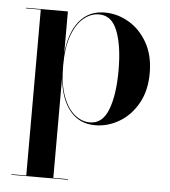

<svg xmlns="http://www.w3.org/2000/svg" viewBox="-52 -516 718 813"><g transform="rotate(5 307.0 -109.5)"><path d="M26.5 247.5H89.5V-457.5H26.5V-460H204.5V-282.5Q213.5 -371.5 253.5 -420.2Q293.5 -469 361 -469Q415 -469 463.5 -440.5Q512 -412 542.2 -358.5Q572.5 -305 572.5 -230Q572.5 -155 542.2 -101.2Q512 -47.5 463.5 -18.8Q415 10 361 10Q294 10 253.8 -39Q213.5 -88 204.5 -177.5V247.5H267V250H26.5ZM204.5 -230Q204.5 -153.5 223 -102.2Q241.5 -51 272 -25.5Q302.5 0 338 0Q391.5 0 415.8 -63Q440 -126 440 -230Q440 -334 415.8 -396.5Q391.5 -459 338 -459Q302.5 -459 272 -433.8Q241.5 -408.5 223 -357.5Q204.5 -306.5 204.5 -230Z"/></g></svg>

Font: Bodoni* 72pt Medium
Style: Regular
Weight: 500
Version: Version 2.3